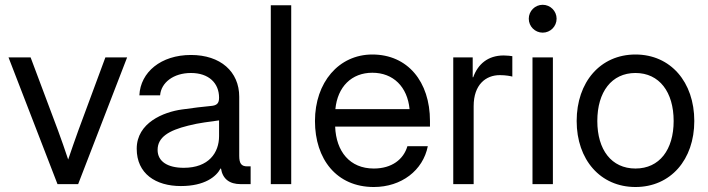

<svg xmlns="http://www.w3.org/2000/svg" viewBox="-20 -749 2879 781"><path d="M213.9 0H297.9L497.1 -515.6H408.7L298.8 -218.8C284.2 -179.2 271 -139.6 257.3 -100.1C244.1 -139.6 230.5 -179.2 215.8 -218.8L104.5 -515.6H14.6Z M715.8 7.8C813 7.8 859.9 -30.8 877 -63.5H878.9C885.7 -21 913.6 0 959 0H999.5V-72.3H985.4C961.9 -72.3 953.1 -84 953.1 -115.2V-355.5C953.1 -457.5 877 -525.4 756.8 -525.4C634.8 -525.4 551.3 -455.6 546.9 -361.3H631.3C635.3 -412.6 685.1 -452.1 756.8 -452.1C829.1 -452.1 871.1 -411.1 871.1 -351.6C871.1 -328.1 861.8 -319.8 837.4 -317.9C804.2 -314.9 769 -310.5 720.2 -303.7C646 -293.5 536.1 -250 536.1 -144C536.1 -42.5 613.3 7.8 715.8 7.8ZM727.5 -66.4C661.6 -66.4 621.1 -92.3 621.1 -139.2C621.1 -190.9 666.5 -218.3 745.1 -237.8C792 -250 832 -253.4 871.1 -259.3V-195.3C871.1 -127.9 829.1 -66.4 727.5 -66.4Z M1164.6 -727.5H1081.5V0H1164.6Z M1500.5 11.7C1612.8 11.7 1700.7 -55.7 1720.2 -154.3H1637.2C1621.6 -100.6 1573.7 -63.5 1500.5 -63.5C1402.8 -63.5 1347.2 -132.8 1343.3 -233.9H1729V-256.8C1729 -417 1638.2 -527.3 1494.6 -527.3C1357.9 -527.3 1261.2 -413.6 1261.2 -256.8C1261.2 -101.6 1349.1 11.7 1500.5 11.7ZM1344.2 -305.2C1353 -396 1410.2 -453.1 1494.6 -453.1C1579.6 -453.1 1637.2 -396 1646 -305.2Z M1823.7 0H1906.7V-317.4C1906.7 -404.8 1956.1 -443.4 2013.2 -443.4C2037.1 -443.4 2057.1 -439.5 2064 -437.5V-520.5C2057.1 -521.5 2043.9 -523.4 2028.8 -523.4C1964.4 -523.4 1923.8 -487.8 1904.8 -434.6H1902.8V-515.6H1823.7Z M2146 0H2229V-515.6H2146ZM2187.5 -616.2C2218.8 -616.2 2244.1 -641.6 2244.1 -672.9C2244.1 -704.1 2218.8 -729.5 2187.5 -729.5C2156.2 -729.5 2130.9 -704.1 2130.9 -672.9C2130.9 -641.6 2156.2 -616.2 2187.5 -616.2Z M2564.9 11.7C2708 11.7 2804.2 -99.6 2804.2 -256.8C2804.2 -415 2708 -527.3 2564.9 -527.3C2421.9 -527.3 2325.7 -415 2325.7 -256.8C2325.7 -99.6 2421.9 11.7 2564.9 11.7ZM2564.9 -63.5C2467.3 -63.5 2409.7 -139.6 2409.7 -256.8C2409.7 -375 2467.8 -452.1 2564.9 -452.1C2662.1 -452.1 2720.2 -374.5 2720.2 -256.8C2720.2 -140.1 2662.6 -63.5 2564.9 -63.5Z"/></svg>

Font: Raveo Display Display
Style: Regular
Weight: 400
Designer: Jakub Foglar, Rasmus Andersson (Inter)
Foundry: Jakubfoglar.com
Version: Version 1.100;Glyphs 3.2.3 (3260)